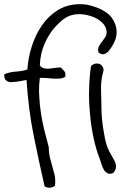

<svg xmlns="http://www.w3.org/2000/svg" viewBox="-20 -755 587 901"><path d="M511.7 56.6Q502 60.5 494.1 60.5Q488.3 60.5 484.4 57.6Q473.6 52.7 466.8 40.5Q460 28.3 455.6 13.2Q451.2 -2 446.3 -14.6Q429.7 -56.6 418.5 -110.4Q407.2 -164.1 402.3 -221.7Q397.5 -266.6 397.5 -312.5Q397.5 -325.2 398.4 -337.9Q399.4 -395.5 407.2 -445.3Q419.9 -457 434.6 -457H438.5Q455.1 -455.1 462.9 -439.5Q465.8 -434.6 465.8 -427.7Q465.8 -420.9 462.9 -412.1Q458 -395.5 456.1 -377Q454.1 -362.3 454.1 -345.7Q454.1 -328.1 454.6 -311Q455.1 -293.9 455.6 -277.8Q456.1 -261.7 456.1 -250Q456.1 -229.5 458 -204.6Q460 -179.7 463.9 -154.3Q467.8 -128.9 472.7 -104.5Q477.5 -80.1 485.4 -60.5Q492.2 -43.9 501.5 -28.8Q510.7 -13.7 517.6 0Q524.4 13.7 524.4 27.3Q524.4 42 511.7 56.6ZM502.9 -533.2Q498 -525.4 491.7 -517.6Q485.4 -509.8 477.5 -504.9Q469.7 -500 461.9 -500Q460.9 -500 460 -501Q451.2 -501 441.4 -509.8Q440.4 -515.6 440.4 -520.5Q440.4 -530.3 444.3 -538.1Q450.2 -548.8 458 -558.6Q465.8 -568.4 473.1 -579.1Q480.5 -589.8 480.5 -604.5Q479.5 -628.9 460.9 -647.5Q442.4 -666 415.5 -676.3Q388.7 -686.5 358.4 -688.5H350.6Q325.2 -688.5 303.7 -679.7Q285.2 -671.9 269.5 -658.2Q253.9 -644.5 238.3 -627.9Q210 -596.7 189.5 -550.3Q168.9 -503.9 167 -448.2Q174.8 -437.5 186.5 -434.6Q194.3 -432.6 204.1 -432.6H210Q222.7 -433.6 236.3 -436Q250 -438.5 264.6 -438.5Q273.4 -430.7 281.2 -421.9Q287.1 -415 287.1 -402.3V-395.5Q276.4 -387.7 262.7 -386.7Q253.9 -385.7 245.1 -385.7H232.4Q216.8 -386.7 200.2 -388.7Q188.5 -389.6 177.7 -389.6H167Q163.1 -358.4 163.1 -328.1Q163.1 -316.4 164.1 -304.7Q166 -262.7 172.4 -222.2Q178.7 -181.6 188.5 -142.1Q198.2 -102.5 209 -63.5Q209 -37.1 214.4 -15.1Q219.7 6.8 226.1 28.3Q232.4 49.8 237.3 70.3Q239.3 83 239.3 97.7Q239.3 106.4 238.3 116.2Q225.6 126 211.9 126Q201.2 126 189.5 120.1Q162.1 1 137.7 -120.6Q113.3 -242.2 104.5 -379.9Q92.8 -377.9 73.7 -374Q54.7 -370.1 38.1 -370.1Q36.1 -369.1 35.2 -369.1Q19.5 -369.1 9.8 -377Q0 -382.8 0 -400.4V-406.2Q24.4 -417 53.7 -418.9Q83 -420.9 108.4 -428.7Q112.3 -484.4 129.4 -538.1Q146.5 -591.8 176.3 -635.3Q206.1 -678.7 249 -706.1Q292 -733.4 349.6 -735.4H356.4Q373 -735.4 391.6 -732.4Q413.1 -727.5 434.1 -719.7Q455.1 -711.9 473.1 -700.2Q491.2 -688.5 502.9 -673.8Q526.4 -642.6 527.3 -606.4V-603.5Q527.3 -569.3 502.9 -533.2Z"/></svg>

Font: Crafty Girls
Style: Regular
Weight: 400
Designer: Crystal Kluge
Foundry: Font Diner, Inc DBA Tart Workshop
Version: Version 1.000